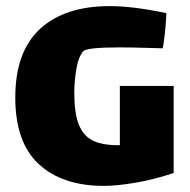

<svg xmlns="http://www.w3.org/2000/svg" viewBox="-20 -597 623 628"><path d="M548 -316V-31Q481 -9 421 1Q361 11 320 11Q184 11 107 -60Q30 -131 30 -278Q30 -428 111 -502.5Q192 -577 339 -577Q416 -577 524 -554Q524 -534 520 -494.5Q516 -455 512 -439L476 -440Q410 -442 373 -442Q262 -442 252 -429Q236 -410 229.5 -370Q223 -330 223 -293Q223 -226 238 -189Q253 -152 284 -137Q315 -122 368 -122H372V-316Z"/></svg>

Font: Lalezar
Style: Regular
Weight: 400
Designer: Borna Izadpanah
Foundry: Borna Izadpanah
Version: Version 1.004